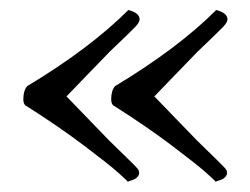

<svg xmlns="http://www.w3.org/2000/svg" viewBox="-20 -433 498 382"><path d="M287.1 -241.2 372.1 -153.3Q381.8 -143.6 391.6 -134.3Q401.4 -125 406.7 -119.6Q412.1 -114.3 417 -109.4Q421.9 -104.5 424.3 -102.1Q426.8 -99.6 428.7 -97.2Q430.7 -94.7 431.2 -92.8Q431.6 -90.8 431.6 -88.9Q431.6 -85 428.7 -81.5Q425.8 -78.1 422.9 -76.7Q419.9 -75.2 415 -73.7Q410.2 -72.3 409.2 -71.3Q408.2 -73.2 390.1 -89.4Q372.1 -105.5 322.3 -143.1Q272.5 -180.7 208 -221.7Q201.2 -224.6 201.2 -235.4Q201.2 -252.9 209 -261.7Q334 -336.9 410.2 -413.1Q432.6 -407.2 432.6 -394.5Q432.6 -388.7 423.8 -379.4Q415 -370.1 373 -330.1Q360.4 -317.4 327.1 -282.7Q293.9 -248 287.1 -241.2ZM112.3 -241.2 197.3 -153.3Q207 -143.6 216.8 -134.3Q226.6 -125 231.9 -119.6Q237.3 -114.3 242.2 -109.4Q247.1 -104.5 249.5 -102.1Q252 -99.6 253.9 -97.2Q255.9 -94.7 256.3 -92.8Q256.8 -90.8 256.8 -88.9Q256.8 -85 253.9 -81.5Q251 -78.1 248 -76.7Q245.1 -75.2 240.2 -73.7Q235.4 -72.3 234.4 -71.3Q233.4 -73.2 215.3 -89.4Q197.3 -105.5 147.5 -143.1Q97.7 -180.7 33.2 -221.7Q26.4 -224.6 26.4 -235.4Q26.4 -252.9 34.2 -261.7Q159.2 -336.9 235.4 -413.1Q257.8 -407.2 257.8 -394.5Q257.8 -388.7 249 -379.4Q240.2 -370.1 198.2 -330.1Q185.5 -317.4 152.3 -282.7Q119.1 -248 112.3 -241.2Z"/></svg>

Font: Crimson Text
Style: Roman
Weight: 400
Version: Version 0.13